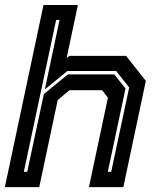

<svg xmlns="http://www.w3.org/2000/svg" viewBox="-37 -770 640 790"><path d="M-17 0 142 -749.5H283.5L237 -530.5L248.5 -540H482L563 -437L470.5 0H329L407 -368L383 -399H249L200.5 -358.5L124.5 0ZM61 -63H75L143.5 -383L242.5 -464H433L479.5 -406L406.5 -63H420.5L494.5 -410L441 -478H240.5L147.5 -402L208 -688H194Z"/></svg>

Font: Tourney Thin
Style: Bold Italic
Weight: 700
Italic angle: -12°
Version: Version 1.015